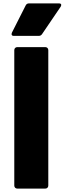

<svg xmlns="http://www.w3.org/2000/svg" viewBox="-20 -1067 380 1129"><path d="M64 24V-772Q64 -780 69 -785Q74 -790 82 -790H246Q254 -790 259 -785Q264 -780 264 -772V24Q264 32 259 37Q254 42 246 42H82Q74 42 69 37Q64 32 64 24ZM48 -867 50 -875 131 -1035Q137 -1047 150 -1047H327Q340 -1047 340 -1038Q340 -1034 337 -1028L227 -866Q220 -856 208 -856H61Q48 -856 48 -867Z"/></svg>

Font: LINE Seed JP_TTF ExtraBold
Style: Regular
Weight: 800
Designer: LY Corporation & Fontrix & Fontworks
Version: Version 1.015